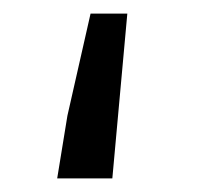

<svg xmlns="http://www.w3.org/2000/svg" viewBox="-20 -262 289 282"><path d="M64 0 79 -92 113 -242H167L145 0Z"/></svg>

Font: Giro Regular
Style: Regular
Weight: 400
Designer: Paul D. Hunt
Foundry: Adobe Systems Incorporated
Version: Version 1.000;PS 1.0;hotconv 1.0.88;makeotf.lib2.5.647800